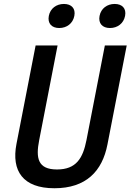

<svg xmlns="http://www.w3.org/2000/svg" viewBox="-20 -966 678 997"><path d="M276 -86C176.5 -86 165 -144.5 183.5 -238.5L279 -730H165L65.5 -218.5C38.5 -79 98.5 11.5 262.5 11.5C426.5 11.5 511 -76.5 538 -216L638 -730H524.5L429 -238.5C410.5 -144.5 376 -86 276 -86ZM287.5 -820.5C327 -820.5 358.5 -844.5 366 -883.5C373.5 -922 351 -945.5 312 -945.5C272.5 -945.5 241 -922 233.5 -883.5C226 -844.5 248.5 -820.5 287.5 -820.5ZM551 -820.5C590.5 -820.5 622 -844.5 629.5 -883.5C637 -922 614.5 -945.5 575.5 -945.5C536 -945.5 504.5 -922 497 -883.5C489.5 -844.5 512 -820.5 551 -820.5Z"/></svg>

Font: Monaspace Neon Medium
Style: Italic
Weight: 500
Italic angle: -11°
Designer: Riley Cran & the Lettermatic Team
Foundry: Lettermatic
Version: Version 1.200 (Monaspace Neon)